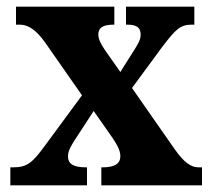

<svg xmlns="http://www.w3.org/2000/svg" viewBox="-20 -556 633 576"><path d="M11 0H241V-54H238C199 -54 184 -65 184 -87C184 -104 194 -120 205 -137L261 -223L308 -156C336 -117 341 -102 341 -87C341 -65 324 -54 288 -54H284V0H586V-54H575C553 -54 532 -69 505 -107L376 -292L468 -417C507 -468 521 -482 555 -482H563V-536H358V-482H362C386 -482 402 -476 402 -452C402 -434 390 -418 377 -397L341 -340L294 -407C281 -427 275 -439 275 -453C275 -469 284 -482 320 -482H323V-536H28V-482H40C66 -482 90 -464 115 -429L226 -270L114 -118C78 -69 62 -54 20 -54H11Z"/></svg>

Font: Noto Serif Devanagari Condensed ExtraBold
Style: Regular
Weight: 800
Width: 3
Designer: Universal Thirst, Indian Type Foundry and the Monotype Design Team
Foundry: Monotype Imaging Inc.
Version: Version 2.004